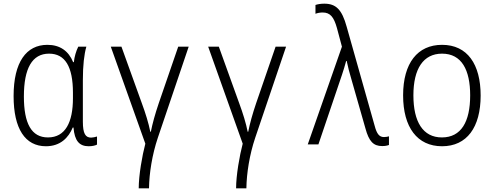

<svg xmlns="http://www.w3.org/2000/svg" viewBox="-20 -786 2690 1045"><path d="M230 10C309 10 353 -37 376 -92H380C386 -19 412 10 463 10C482 10 499 6 508 1V-43C498 -40 485 -37 476 -37C445 -37 431 -59 431 -124V-349C431 -431 438 -490 450 -532H406C394 -508 385 -477 382 -448H378C353 -509 306 -542 238 -542C123 -542 54 -448 54 -263C54 -85 117 10 230 10ZM241 -38C151 -38 110 -114 110 -261C110 -414 155 -494 247 -494C334 -494 377 -424 377 -281V-251C377 -121 336 -38 241 -38Z M735 239H791C792 158 808 56 839 -36L1007 -532H950L844 -224C824 -165 810 -114 801 -69H798C789 -115 772 -170 752 -224L641 -532H583L771 -4C754 60 735 168 735 239Z M1265 239H1321C1322 158 1338 56 1369 -36L1537 -532H1480L1374 -224C1354 -165 1340 -114 1331 -69H1328C1319 -115 1302 -170 1282 -224L1171 -532H1113L1301 -4C1284 60 1265 168 1265 239Z M2060 9C2075 9 2087 7 2097 3V-44C2090 -42 2080 -40 2070 -40C2045 -40 2031 -56 2019 -102L1867 -640C1841 -735 1808 -766 1745 -766C1725 -766 1709 -763 1697 -759V-711C1707 -715 1721 -718 1736 -718C1777 -718 1797 -694 1814 -633L1841 -532L1655 0H1713L1841 -378C1850 -404 1857 -429 1864 -454H1867C1873 -425 1882 -389 1893 -353L1969 -87C1988 -17 2012 9 2060 9Z M2386 10C2521 10 2596 -93 2596 -266C2596 -436 2524 -542 2386 -542C2253 -542 2174 -443 2174 -267C2174 -93 2251 10 2386 10ZM2385 -38C2282 -38 2230 -123 2230 -267C2230 -412 2284 -494 2386 -494C2493 -494 2539 -405 2539 -267C2539 -123 2490 -38 2385 -38Z"/></svg>

Font: Noto Sans Mono Condensed Light
Style: Regular
Weight: 300
Width: 3
Designer: Monotype Design Team
Foundry: Monotype Imaging Inc.
Version: Version 2.014